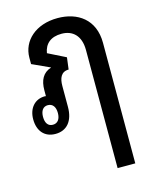

<svg xmlns="http://www.w3.org/2000/svg" viewBox="-122 -645 788 986"><g transform="rotate(-15 272.0 -152.0)"><path d="M379 260H473V-381C473 -506 386 -564 280 -564C163 -564 88 -494 88 -405V-371L182 -328V-327C138 -313 119 -277 119 -223V-192C117 -193 115 -193 113 -193C60 -193 25 -153 25 -94C25 -32 59 8 117 8C177 8 214 -34 214 -110V-221C214 -261 226 -294 267 -294L275 -357L181 -404C189 -453 222 -481 279 -481C338 -481 379 -444 379 -368ZM116 -41C90 -41 77 -61 77 -93C77 -124 90 -145 116 -145C142 -145 156 -125 156 -93C156 -61 142 -41 116 -41Z"/></g></svg>

Font: Noto Sans Thai Looped Condensed Medium
Style: Regular
Weight: 500
Width: 3
Designer: Sasikarn Vongin, Ben Mitchell
Foundry: The Fontpad Ltd
Version: Version 1.001